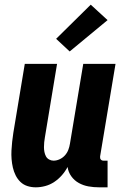

<svg xmlns="http://www.w3.org/2000/svg" viewBox="-20 -793 540 821"><path d="M133 8Q114 8 97 2.5Q80 -3 67.5 -15Q55 -27 47 -43Q39 -59 35 -76.5Q31 -94 29.5 -112.5Q28 -131 29 -149.5Q30 -168 32 -187Q34 -206 37 -225L86 -520H224L172 -206Q170 -195 169 -184.5Q168 -174 168 -163.5Q168 -153 170 -143Q172 -133 176.5 -124.5Q181 -116 190 -111Q199 -106 209 -106Q222 -106 235 -112Q248 -118 257.5 -128.5Q267 -139 272 -152Q277 -165 279 -178L336 -520H474L408 -124Q407 -116 411 -111Q415 -106 423 -106H440V8H404Q380 8 358 4Q336 0 317 -10.5Q298 -21 285 -39Q272 -57 269 -79Q259 -60 244.5 -43.5Q230 -27 212 -15Q194 -3 173.5 2.5Q153 8 133 8ZM278 -573 220 -627 368 -773 440 -707Z"/></svg>

Font: Iosevka Curly Heavy
Style: Italic
Weight: 900
Italic angle: -9°
Monospace: yes
Designer: Belleve Invis
Foundry: Belleve Invis
Version: Version 22.1.2; ttfautohint (v1.8.4)